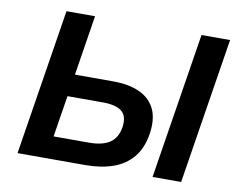

<svg xmlns="http://www.w3.org/2000/svg" viewBox="-77 -809 1146 913"><g transform="rotate(10 496.0 -352.5)"><path d="M61 0 173 -705H311L265 -415H448Q526 -415 578 -391Q630 -367 652.5 -319.5Q675 -272 664 -199Q653 -129 616.5 -85Q580 -41 522 -20.5Q464 0 388 0ZM216 -108H386Q452 -108 487.5 -132Q523 -156 531 -208Q539 -261 511 -284.5Q483 -308 418 -308H248ZM713 0 825 -705H963L851 0Z"/></g></svg>

Font: Nunito Sans 6pt
Style: Bold Italic
Weight: 700
Italic angle: -9°
Version: Version 3.101;gftools[0.9.27]